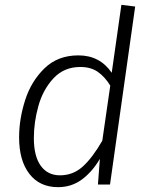

<svg xmlns="http://www.w3.org/2000/svg" viewBox="-20 -763 616 794"><path d="M539 -736 435 0H385L393 -106Q362 -53 319 -21Q276 11 220 11Q144 11 101.5 -44Q59 -99 59 -195Q59 -271 84 -349Q109 -427 164 -480.5Q219 -534 304 -534Q393 -534 442 -462L482 -743ZM120 -192Q120 -117 148.5 -77.5Q177 -38 228 -38Q282 -38 322 -74Q362 -110 403 -181L436 -409Q414 -445 385 -465.5Q356 -486 312 -486Q245 -486 201.5 -439.5Q158 -393 139 -325.5Q120 -258 120 -192Z"/></svg>

Font: FiraGO Light
Style: Italic
Weight: 300
Italic angle: -8°
Designer: bBox Type GmbH
Foundry: bBox Type GmbH
Version: Version 1.001